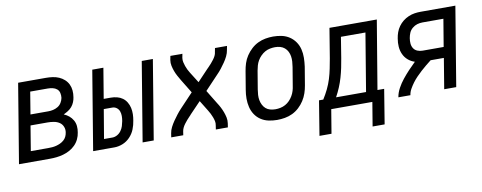

<svg xmlns="http://www.w3.org/2000/svg" viewBox="-60 -806 3120 1242"><g transform="rotate(-10 1500.0 -185.5)"><path d="M8 0 94 -520H276Q298 -520 320 -517Q342 -514 361.5 -505.5Q381 -497 396.5 -483Q412 -469 421 -450.5Q430 -432 432 -410Q434 -388 430 -365Q428 -350 421.5 -334Q415 -318 404 -305Q393 -292 378.5 -283Q364 -274 349 -267Q368 -259 383 -246.5Q398 -234 408 -216.5Q418 -199 420 -178Q422 -157 418 -136Q415 -114 405 -93Q395 -72 378.5 -55.5Q362 -39 341.5 -28Q321 -17 299.5 -11Q278 -5 256 -2.5Q234 0 212 0ZM137 -304H254Q270 -304 286 -307.5Q302 -311 317 -320Q332 -329 341 -344Q350 -359 353 -375Q355 -391 351.5 -407Q348 -423 336 -433Q324 -443 308 -446.5Q292 -450 276 -450H161ZM98 -70H212Q225 -70 238.5 -71Q252 -72 265.5 -75.5Q279 -79 292 -85Q305 -91 316 -100.5Q327 -110 333 -122.5Q339 -135 341 -148Q345 -169 337.5 -187.5Q330 -206 314 -216.5Q298 -227 277.5 -230.5Q257 -234 237 -234H125Z M820 0 906 -520H979L893 0ZM495 0 581 -520H654L621 -321H666Q688 -321 708 -316Q728 -311 744 -299.5Q760 -288 770.5 -270.5Q781 -253 785.5 -233Q790 -213 789.5 -191.5Q789 -170 785 -149Q781 -121 770 -93.5Q759 -66 738 -44Q717 -22 689.5 -11Q662 0 634 0ZM578 -65H633Q649 -65 664.5 -73.5Q680 -82 690.5 -96.5Q701 -111 706 -127Q711 -143 714 -159Q717 -176 717 -192Q717 -208 712 -222.5Q707 -237 694.5 -246.5Q682 -256 666 -256H610Z M1008 0 1012 -26Q1015 -46 1025 -65.5Q1035 -85 1047.5 -103Q1060 -121 1073.5 -138.5Q1087 -156 1102 -172L1189 -264L1134 -354Q1125 -369 1116 -385.5Q1107 -402 1100.5 -419.5Q1094 -437 1090 -455.5Q1086 -474 1089 -494L1094 -520H1173L1168 -494Q1166 -479 1169 -465.5Q1172 -452 1176.5 -439Q1181 -426 1187 -414Q1193 -402 1200 -391L1244 -321L1315 -396Q1318 -399 1320.5 -401.5Q1323 -404 1325 -406Q1335 -416 1343.5 -426Q1352 -436 1360.5 -447Q1369 -458 1375 -470Q1381 -482 1382 -494L1387 -520H1466L1461 -494Q1458 -474 1448.5 -454.5Q1439 -435 1426.5 -417Q1414 -399 1400.5 -381.5Q1387 -364 1371 -348L1284 -256L1339 -166Q1349 -151 1357.5 -134.5Q1366 -118 1372.5 -100.5Q1379 -83 1383 -64.5Q1387 -46 1384 -26L1380 0H1301L1305 -26Q1308 -41 1305 -54.5Q1302 -68 1297 -81Q1292 -94 1286 -106Q1280 -118 1273 -129L1230 -199L1158 -124Q1156 -121 1153.5 -118.5Q1151 -116 1149 -114Q1139 -104 1130.5 -94Q1122 -84 1113.5 -73Q1105 -62 1099 -50Q1093 -38 1091 -26L1087 0Z M1703 8Q1674 8 1646.5 2Q1619 -4 1596.5 -19Q1574 -34 1559 -56.5Q1544 -79 1537.5 -106Q1531 -133 1531 -161.5Q1531 -190 1536 -219L1556 -339Q1560 -364 1568 -389Q1576 -414 1591 -436.5Q1606 -459 1626 -477.5Q1646 -496 1670 -507.5Q1694 -519 1719.5 -523.5Q1745 -528 1770 -528Q1799 -528 1826.5 -522Q1854 -516 1876.5 -501Q1899 -486 1914.5 -463.5Q1930 -441 1936.5 -414Q1943 -387 1942.5 -358.5Q1942 -330 1938 -301L1918 -181Q1914 -156 1905.5 -131Q1897 -106 1882.5 -83.5Q1868 -61 1848 -42.5Q1828 -24 1804 -12.5Q1780 -1 1754 3.5Q1728 8 1703 8ZM1704 -62Q1720 -62 1737 -65.5Q1754 -69 1769.5 -77.5Q1785 -86 1797.5 -99Q1810 -112 1819 -127.5Q1828 -143 1833 -159.5Q1838 -176 1840 -192L1860 -312Q1863 -330 1864 -347.5Q1865 -365 1862.5 -381.5Q1860 -398 1852.5 -413Q1845 -428 1832.5 -438.5Q1820 -449 1804 -453.5Q1788 -458 1770 -458Q1754 -458 1736.5 -454.5Q1719 -451 1704 -442.5Q1689 -434 1676 -421Q1663 -408 1654 -392.5Q1645 -377 1640.5 -360.5Q1636 -344 1633 -328L1613 -208Q1610 -190 1609 -172.5Q1608 -155 1611 -138.5Q1614 -122 1621.5 -107Q1629 -92 1641 -81.5Q1653 -71 1669.5 -66.5Q1686 -62 1704 -62Z M1954 157 1991 -70H2019Q2038 -100 2053 -131Q2068 -162 2078 -194.5Q2088 -227 2094.5 -259.5Q2101 -292 2107 -325L2139 -520H2450L2375 -70H2419L2382 157H2303L2329 0H2059L2033 157ZM2103 -70H2300L2363 -450H2202L2180 -314Q2175 -283 2168.5 -252Q2162 -221 2153 -190Q2144 -159 2131.5 -129Q2119 -99 2103 -70Z M2500 0Q2505 -30 2520.5 -58.5Q2536 -87 2556.5 -112.5Q2577 -138 2599.5 -162Q2622 -186 2645 -208Q2620 -216 2601 -232.5Q2582 -249 2571.5 -272Q2561 -295 2559 -321.5Q2557 -348 2562 -376Q2565 -396 2572 -415.5Q2579 -435 2591.5 -452.5Q2604 -470 2621 -483.5Q2638 -497 2658 -505.5Q2678 -514 2698 -517Q2718 -520 2738 -520H2966L2880 0H2801L2834 -200H2747Q2729 -186 2712 -172Q2695 -158 2678.5 -143Q2662 -128 2646 -111.5Q2630 -95 2617 -77.5Q2604 -60 2593 -40.5Q2582 -21 2579 0ZM2707 -270H2845L2875 -450H2738Q2720 -450 2703 -445Q2686 -440 2671 -427.5Q2656 -415 2649 -398.5Q2642 -382 2639 -364Q2636 -346 2637.5 -328.5Q2639 -311 2648 -297Q2657 -283 2673 -276.5Q2689 -270 2707 -270Z"/></g></svg>

Font: Iosevka Term Curly Oblique
Style: Regular
Weight: 400
Italic angle: -9°
Designer: Belleve Invis
Foundry: Belleve Invis
Version: Version 32.3.0